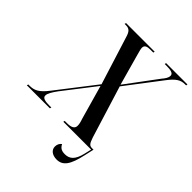

<svg xmlns="http://www.w3.org/2000/svg" viewBox="-294 -859 1201 1201"><g transform="rotate(45 306.5 -258.5)"><path d="M-47 0H157L160 -10H140C104 -10 80 -16 80 -36C80 -56 94 -77 118 -111L282 -323L346 -97C354 -74 357 -61 357 -45C357 -19 333 -10 299 -10H278L276 0H522L511 47C495 115 467 137 426 137C397 137 381 128 369 104C356 113 348 128 348 147C348 176 373 197 413 197C467 197 496 158 519 52L533 -10H520C499 -10 490 -18 476 -60L369 -406L539 -629C585 -691 612 -704 649 -704H658L660 -714H471L469 -704H485C518 -704 547 -700 547 -678C547 -659 535 -643 519 -624L365 -417L307 -625C300 -649 296 -666 296 -675C296 -697 313 -704 341 -704H368L370 -714H117L114 -704H126C155 -704 168 -691 179 -654L279 -335L83 -82C37 -22 8 -10 -34 -10H-44Z"/></g></svg>

Font: Noto Serif Display Condensed Medium
Style: Italic
Weight: 500
Width: 3
Italic angle: -12°
Designer: Monotype Design Team
Foundry: Monotype Imaging Inc.
Version: Version 2.009